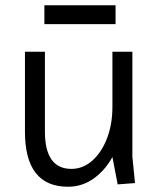

<svg xmlns="http://www.w3.org/2000/svg" viewBox="-20 -697 609 731"><path d="M239 14Q75 14 75 -196V-500H151V-196Q151 -54 252 -54Q296 -54 331.5 -85.5Q367 -117 387.5 -170.5Q408 -224 408 -290V-500H484V-100L494 0L428 5L408 -99Q379 -47 335.5 -16.5Q292 14 239 14ZM149 -605V-677H420V-605Z"/></svg>

Font: Imprima
Style: Regular
Weight: 400
Designer: Eduardo Tunni
Foundry: Eduardo Tunni
Version: Version 1.002; ttfautohint (v1.8.4.7-5d5b);gftools[0.9.23]